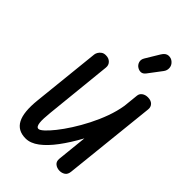

<svg xmlns="http://www.w3.org/2000/svg" viewBox="-391 -1531 1683 1683"><g transform="rotate(45 450.0 -690.0)"><path d="M277 10Q179 10 139 -66Q99 -142 116 -301.5L182.5 -936.5Q184 -950 193.2 -966Q202.5 -982 219.5 -993.5Q236.5 -1005 262 -1004Q296 -1004 317.8 -982.2Q339.5 -960.5 336 -927.5L272 -301.5Q268 -261 266.5 -229.2Q265 -197.5 267.8 -175Q270.5 -152.5 277.8 -140.8Q285 -129 298 -129Q314 -129 345 -157.2Q376 -185.5 415.8 -235.2Q455.5 -285 497.8 -351Q540 -417 578.8 -492.8Q617.5 -568.5 646.5 -648.2Q675.5 -728 688 -805.5L702.5 -945.5Q705 -972 726.8 -988Q748.5 -1004 780.5 -1004Q819.5 -1004 840 -983.2Q860.5 -962.5 857 -930L766 -67.5Q762.5 -30.5 740 -15.2Q717.5 0 689 0Q656 0 632.2 -18.8Q608.5 -37.5 612.5 -75.5L641.5 -355.5Q581.5 -245.5 520.2 -163.5Q459 -81.5 398 -35.8Q337 10 277 10ZM540 -1127Q517 -1141 508.8 -1167.2Q500.5 -1193.5 517 -1221L594 -1348.5Q618 -1388.5 650.8 -1390.2Q683.5 -1392 706.5 -1370.5Q730 -1349.5 732.2 -1319.5Q734.5 -1289.5 716 -1265L623.5 -1142.5Q605 -1118 583.2 -1116Q561.5 -1114 540 -1127Z"/></g></svg>

Font: Edu NSW ACT Hand
Style: Regular
Weight: 400
Designer: Tina and Corey Anderson, Eben Sorkin, Mirko Velimirovic
Foundry: Sorkin Type Co.
Version: Version 2.000